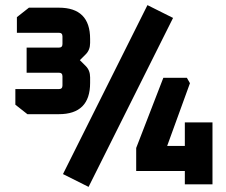

<svg xmlns="http://www.w3.org/2000/svg" viewBox="-20 -720 884 750"><path d="M40 -311V-372H210Q224 -372 224 -386V-422Q224 -436 210 -436H84V-534H210Q224 -534 224 -548V-578Q224 -592 210 -592H46V-653L93 -690H210Q332 -690 332 -568V-552Q332 -525 315 -508L292 -485L315 -462Q332 -445 332 -418V-396Q332 -274 210 -274H87ZM226 -40 556 -700 656 -650 326 10ZM512 -52V-142L618 -416H710L722 -395L633 -150H702V-242H810V0H702V-52Z"/></svg>

Font: Oxanium
Style: Bold
Weight: 700
Designer: Severin Meyer
Version: Version 2.000